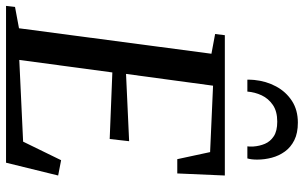

<svg xmlns="http://www.w3.org/2000/svg" viewBox="-216 -822 1031 652"><g transform="rotate(90 300.0 -495.5)"><path d="M-6.5 0 -3 -30.5 69.5 -44 156 -697.5 89 -710 93 -743H569.5L562.5 -581.5H514L490 -693L264.5 -703L224.5 -407.5L453 -418L445.5 -352L219.5 -361L177 -45L454.5 -58L517.5 -187L569.5 -177L526 0ZM390 -991Q425.5 -991 449.5 -979Q473.5 -967 488 -947Q502.5 -927 509 -902.5Q515.5 -878 515.5 -853Q515.5 -842.5 514.5 -834.5Q513.5 -826.5 511.5 -819.5H470.5Q471 -823.5 471.2 -828Q471.5 -832.5 471 -840Q469.5 -861 461.8 -879.2Q454 -897.5 436.2 -909.2Q418.5 -921 386.5 -921Q351.5 -921 329.8 -906Q308 -891 297.2 -868Q286.5 -845 284.5 -819.5H244Q244 -825.5 244.2 -830.8Q244.5 -836 245 -843Q249 -883.5 267 -917Q285 -950.5 316 -970.8Q347 -991 390 -991Z"/></g></svg>

Font: Merriweather 72pt
Style: Italic
Weight: 400
Italic angle: -7.8°
Version: Version 2.101